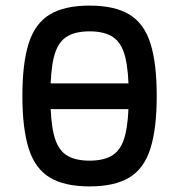

<svg xmlns="http://www.w3.org/2000/svg" viewBox="-20 -652 640 686"><path d="M102 -262V-354H498V-262ZM300 14Q210 14 157.5 -18Q105 -50 82.5 -121.5Q60 -193 60 -309Q60 -426 82.5 -497Q105 -568 157.5 -600Q210 -632 300 -632Q390 -632 442.5 -600Q495 -568 517.5 -497Q540 -426 540 -309Q540 -193 517.5 -121.5Q495 -50 442.5 -18Q390 14 300 14ZM300 -78Q354 -78 384.5 -99Q415 -120 427.5 -170.5Q440 -221 440 -309Q440 -398 427.5 -448Q415 -498 384.5 -519Q354 -540 300 -540Q246 -540 215.5 -519Q185 -498 172.5 -448Q160 -398 160 -309Q160 -221 172.5 -170.5Q185 -120 215.5 -99Q246 -78 300 -78Z"/></svg>

Font: Victor Mono
Style: Bold
Weight: 700
Monospace: yes
Designer: Rune Bjørnerås
Version: Version 1.561;gftools[0.9.30]